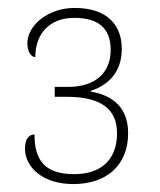

<svg xmlns="http://www.w3.org/2000/svg" viewBox="-20 -843 404 484"><path d="M165 -379C248 -379 303 -426 303 -507C303 -573 263 -603 209 -612V-614C251 -628 287 -659 287 -720C287 -780 250 -823 168 -823C101 -823 49 -779 49 -734C49 -709 61 -699 69 -699C69 -759 106 -798 167 -798C229 -798 259 -771 259 -717C259 -661 222 -624 152 -624H118V-599H147C234 -599 275 -569 275 -507C275 -437 231 -404 167 -404C91 -404 67 -441 67 -504C53 -504 43 -493 43 -468C43 -422 87 -379 165 -379Z"/></svg>

Font: Noto Serif SemiCondensed Thin
Style: Regular
Weight: 100
Width: 4
Designer: Monotype Design Team
Foundry: Monotype Imaging Inc.
Version: Version 2.015